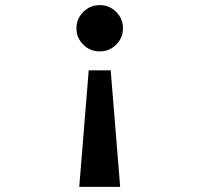

<svg xmlns="http://www.w3.org/2000/svg" viewBox="-20 -731 780 751"><path d="M279 -620Q279 -658 306 -684.5Q333 -711 370 -711Q408 -711 434.5 -684.5Q461 -658 461 -620Q461 -583 434.5 -556.5Q408 -530 370 -530Q332 -530 305.5 -556.5Q279 -583 279 -620ZM327 -456H413L450 0H290Z"/></svg>

Font: Major Mono Display
Style: Regular
Weight: 400
Designer: Emre Parlak
Foundry: Emre Parlak
Version: Version 2.000; ttfautohint (v1.8) -l 8 -r 50 -G 200 -x 14 -D